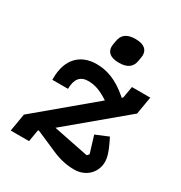

<svg xmlns="http://www.w3.org/2000/svg" viewBox="-176 -871 952 1008"><g transform="rotate(30 300.0 -366.5)"><path d="M417 11C492 11 538 -44 538 -103C538 -133 527 -164 509 -202L494 -233L417 -201L448 -99L437 -87L223 -130L557 -409L575 -516H464L452 -446L446 -440L439 -446C366 -509 304 -528 244 -528C145 -528 83 -464 83 -350V-340H178C178 -399 202 -429 250 -429C291 -429 325 -417 376 -384L45 -107L27 0H138L150 -71L155 -74L279 -20C331 3 375 11 417 11ZM340 -592C395 -592 419 -615 425 -654C428 -671 430 -681 430 -689C430 -720 410 -744 355 -744C300 -744 276 -721 270 -682C267 -665 265 -655 265 -647C265 -616 285 -592 340 -592Z"/></g></svg>

Font: IBM Plex Mono SmBld
Style: Italic
Weight: 600
Italic angle: -9.5°
Monospace: yes
Designer: Mike Abbink, Paul van der Laan, Pieter van Rosmalen
Foundry: Bold Monday
Version: Version 2.004